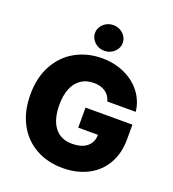

<svg xmlns="http://www.w3.org/2000/svg" viewBox="-164 -1060 1078 1195"><g transform="rotate(20 374.5 -463.0)"><path d="M390.6 -554.7Q341.8 -554.7 306.6 -531Q271.5 -507.3 252.9 -462.2Q234.4 -417 234.4 -354.5Q234.4 -258.3 274.4 -205.3Q314.5 -152.3 389.6 -152.3Q454.6 -152.3 489 -180.9Q523.4 -209.5 524.4 -259.8H393.6V-392.6H704.1V-295.9Q704.1 -201.7 663.8 -132.6Q623.5 -63.5 551.8 -26.9Q480 9.8 387.7 9.8Q285.6 9.8 207.5 -34.4Q129.4 -78.6 86.2 -160.4Q43 -242.2 43 -352.5Q43 -465.3 88.4 -547.9Q133.8 -630.4 212.2 -673.6Q290.5 -716.8 386.7 -716.8Q468.8 -716.8 536.6 -685.8Q604.5 -654.8 646.5 -599.6Q688.5 -544.4 696.3 -474.6H507.8Q498 -512.7 467.8 -533.7Q437.5 -554.7 390.6 -554.7ZM290 -849.6Q290 -872.6 302.5 -892.1Q314.9 -911.6 335.9 -923.1Q356.9 -934.6 381.8 -934.6Q406.7 -934.6 427.7 -923.1Q448.7 -911.6 461.2 -892.1Q473.6 -872.6 473.6 -849.6Q473.6 -826.7 461.2 -807.1Q448.7 -787.6 427.7 -776.1Q406.7 -764.6 381.8 -764.6Q356.9 -764.6 335.9 -776.1Q314.9 -787.6 302.5 -807.1Q290 -826.7 290 -849.6Z"/></g></svg>

Font: Pretendard Std Black
Style: Regular
Weight: 900
Designer: Base glyphs from Inter by Rasmus Andersson; Hangeul glyphs from Noto Sans CJK(Source Han Sans) by Jang Soo-young and Kan
Foundry: Kil Hyung-jin
Version: Version 1.309